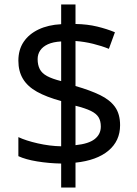

<svg xmlns="http://www.w3.org/2000/svg" viewBox="-20 -779 612 857"><path d="M253 -49Q198 -50 146 -58.5Q94 -67 62 -82V-167Q96 -151 149 -139Q202 -127 253 -126V-328Q187 -346 145 -369.5Q103 -393 82.5 -427Q62 -461 62 -508Q62 -557 85.5 -592Q109 -627 152 -647.5Q195 -668 253 -671V-759H317V-672Q370 -671 413.5 -660.5Q457 -650 493 -635L466 -561Q434 -574 395.5 -583.5Q357 -593 317 -596V-395Q383 -376 427 -354.5Q471 -333 493.5 -301.5Q516 -270 516 -220Q516 -150 464 -106.5Q412 -63 317 -53V58H253ZM317 -131Q376 -137 403 -158.5Q430 -180 430 -214Q430 -239 420 -255.5Q410 -272 385.5 -284Q361 -296 317 -307ZM253 -594Q217 -592 194 -581.5Q171 -571 159.5 -554Q148 -537 148 -515Q148 -489 157.5 -470.5Q167 -452 190 -439.5Q213 -427 253 -417Z"/></svg>

Font: loriya05
Style: Book
Weight: 400
Designer: Jelle Bosma - Monotype Design Team
Foundry: Monotype Imaging Inc.
Version: Version 2.003